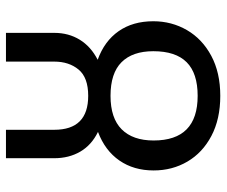

<svg xmlns="http://www.w3.org/2000/svg" viewBox="-76 -652 741 628"><g transform="rotate(-90 294.0 -338.5)"><path d="M538 -207Q538 -147 509 -97Q480 -47 425 -17.5Q370 12 294 12Q218 12 163 -17Q108 -46 79 -95.5Q50 -145 50 -206Q50 -271 82.5 -318Q115 -365 176 -388Q133 -409 111.5 -446Q90 -483 90 -531V-689H183V-531Q183 -420 294 -420Q354 -420 380 -451.5Q406 -483 406 -531V-689H500V-531Q500 -484 477.5 -447.5Q455 -411 412 -389Q473 -367 505.5 -320.5Q538 -274 538 -207ZM440 -207Q440 -275 404 -311Q368 -347 294 -347Q221 -347 184.5 -310.5Q148 -274 148 -206Q148 -62 294 -62Q368 -62 404 -98Q440 -134 440 -207Z"/></g></svg>

Font: Fira Sans Condensed
Style: Regular
Weight: 400
Width: 3
Designer: bBox Type GmbH & Carrois Corporate GbR & Edenspiekermann AG
Foundry: bBox Type GmbH & Carrois Corporate GbR & Edenspiekermann AG
Version: Version 4.301